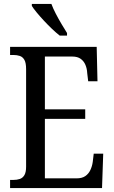

<svg xmlns="http://www.w3.org/2000/svg" viewBox="-20 -951 576 971"><path d="M31 0V-41H47Q66 -41 80.5 -46Q95 -51 103.5 -65.5Q112 -80 112 -108V-601Q112 -633 103.5 -648Q95 -663 80.5 -668Q66 -673 47 -673H31V-714H469L473 -540H426L421 -582Q420 -604 412 -623Q404 -642 388 -653.5Q372 -665 346 -665H207V-398H411V-350H207V-49H367Q395 -49 411.5 -60.5Q428 -72 437 -91Q446 -110 449 -132L454 -174H502L496 0ZM282 -771Q264 -785 243.5 -804.5Q223 -824 202.5 -846Q182 -868 165.5 -888Q149 -908 141 -921V-931H240Q248 -909 262 -882Q276 -855 291.5 -829Q307 -803 319 -784V-771Z"/></svg>

Font: Noto Serif Condensed
Style: Regular
Weight: 400
Width: 3
Designer: Monotype Design Team
Foundry: Monotype Imaging Inc.
Version: Version 2.015